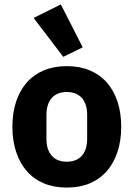

<svg xmlns="http://www.w3.org/2000/svg" viewBox="-20 -836 604 868"><path d="M282 12Q224 12 178.5 -7Q133 -26 101.5 -62Q70 -98 53 -149Q36 -200 36 -263Q36 -326 53 -377Q70 -428 101.5 -463.5Q133 -499 178.5 -518Q224 -537 282 -537Q340 -537 385.5 -518Q431 -499 462.5 -463.5Q494 -428 511 -377Q528 -326 528 -263Q528 -200 511 -149Q494 -98 462.5 -62Q431 -26 385.5 -7Q340 12 282 12ZM282 -105Q326 -105 350 -132Q374 -159 374 -209V-316Q374 -366 350 -393Q326 -420 282 -420Q238 -420 214 -393Q190 -366 190 -316V-209Q190 -159 214 -132Q238 -105 282 -105ZM132 -755 255 -816 354 -622 266 -579Z"/></svg>

Font: IBM Plex Sans Hebrew
Style: Bold
Weight: 700
Designer: Mike Abbink, Paul van der Laan, Pieter van Rosmalen, Yanek Iontef
Foundry: Bold Monday
Version: Version 1.2